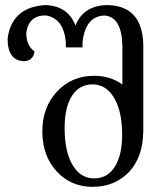

<svg xmlns="http://www.w3.org/2000/svg" viewBox="-20 -723 636 753"><path d="M349.1 -23.4Q401.4 -23.4 430.2 -68.8Q459 -114.3 459 -195.3Q459 -286.1 427.5 -339.1Q396 -392.1 343.3 -392.1Q291 -392.1 262.2 -347.2Q233.4 -302.2 233.4 -220.7Q233.4 -128.9 264.4 -76.2Q295.4 -23.4 349.1 -23.4ZM343.3 9.8Q257.8 9.8 201.9 -51.3Q146 -112.3 146 -208Q146 -302.2 203.6 -364Q261.2 -425.8 349.1 -425.8Q412.6 -425.8 460 -391.6V-545.4Q457 -656.7 390.1 -662.1Q314.5 -659.7 303.7 -556.6V-537.1H238.3V-556.6Q230 -651.9 158.7 -662.6Q92.3 -662.6 83 -593.8Q83 -544.9 115.2 -521.5Q111.3 -485.8 75.2 -482.9Q9.8 -484.4 9.8 -571.8Q26.4 -696.3 159.7 -703.1Q247.1 -699.2 275.9 -623Q307.1 -700.7 398.4 -703.1Q538.1 -702.1 542 -548.3V-201.7H541.5Q540 -110.4 488.8 -51.3Q431.2 9.8 343.3 9.8Z"/></svg>

Font: Kelvinch
Style: Regular
Weight: 400
Designer: Paul James MIller
Foundry: High-Logic / Made with FontCreator
Version: Version 3.30 September 23, 2016